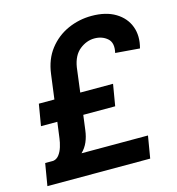

<svg xmlns="http://www.w3.org/2000/svg" viewBox="-109 -831 851 925"><g transform="rotate(-15 316.5 -368.5)"><path d="M526.4 0H13.7L32.2 -110.4H72.3Q89.8 -112.8 101.8 -128.4Q113.8 -144 120.4 -165.8Q127 -187.5 129.4 -207L140.1 -287.1H58.6L76.7 -394.5H154.3L170.4 -516.6Q179.7 -588.9 217.8 -637.9Q255.9 -687 312 -712.2Q368.2 -737.3 430.7 -737.3Q502.4 -737.3 549.6 -708.7Q596.7 -680.2 614.5 -632.3Q632.3 -584.5 616.2 -525.4L495.1 -535.2Q506.3 -584 480.5 -606.4Q454.6 -628.9 416 -628.9Q377 -628.9 342.5 -601.6Q308.1 -574.2 298.8 -516.6L283.2 -394.5H446.8L428.7 -287.1H269.5L259.8 -212.9Q255.9 -181.6 244.9 -156Q233.9 -130.4 213.4 -110.4H544.9Z"/></g></svg>

Font: Inter Display Semi Bold
Style: Italic
Weight: 600
Italic angle: -9.39999°
Designer: Rasmus Andersson
Foundry: rsms
Version: Version 4.000;git-4fc901f